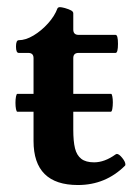

<svg xmlns="http://www.w3.org/2000/svg" viewBox="-20 -514 376 545"><path d="M335.9 -47.4Q335.9 -44.9 335 -43.9Q279.8 11.2 201.2 11.2Q75.2 11.2 75.2 -113.8V-196.8H29.3Q26.9 -196.8 25.4 -204.3Q23.9 -211.9 23.9 -222.2Q23.9 -232.4 25.4 -240Q26.9 -247.6 29.3 -247.6H75.2V-349.1Q75.2 -363.8 60.1 -363.8H33.2Q25.4 -363.8 25.4 -381.8Q25.4 -399.9 33.2 -399.9Q52.7 -399.9 75.2 -413.3Q97.7 -426.8 116.5 -447.8Q135.3 -468.8 143.1 -490.2Q145 -493.7 150.4 -493.7Q154.3 -493.7 164.1 -491.2Q175.8 -487.8 181.9 -484.4Q188 -481 188 -476.1V-430.2Q188 -415 203.1 -415H308.1Q314.9 -415 314.9 -389.6Q314.9 -363.8 308.1 -363.8H203.1Q188 -363.8 188 -349.1V-247.6H295.4Q297.4 -247.6 298.8 -240.5Q300.3 -233.4 300.3 -223.6Q300.3 -212.9 298.8 -204.8Q297.4 -196.8 294.4 -196.8H188V-146Q188 -112.8 192.9 -93Q197.8 -73.2 210.7 -63.2Q223.6 -53.2 247.1 -53.2Q276.9 -53.2 308.1 -75.7Q310.5 -77.1 311.5 -77.1Q317.9 -77.1 326.9 -65.9Q335.9 -54.7 335.9 -47.4Z"/></svg>

Font: JuniusX
Style: Bold
Weight: 700
Designer: Peter S. Baker
Foundry: Briery Creek Software
Version: Version 1.004